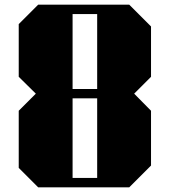

<svg xmlns="http://www.w3.org/2000/svg" viewBox="-20 -800 725 820"><path d="M60 -327 133 -400 60 -472V-697L143 -780H532L625 -687V-472L553 -400L625 -327V-93L532 0H143L60 -83ZM395 -420V-740H290V-420ZM395 -40V-380H290V-40Z"/></svg>

Font: Kumar One
Style: Regular
Weight: 400
Designer: Parimal Parmar
Foundry: Indian Type Foundry
Version: Version 1.001;PS 1.001;hotconv 1.0.88;makeotf.lib2.5.647800